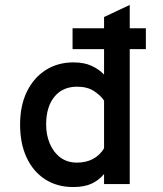

<svg xmlns="http://www.w3.org/2000/svg" viewBox="-20 -742 656 774"><path d="M275 12Q210 12 161.8 -19.2Q113.5 -50.5 87.2 -107Q61 -163.5 61 -240Q61 -316.5 88.5 -372.8Q116 -429 164.5 -459.8Q213 -490.5 276 -490.5Q319.5 -490.5 349.5 -476.5Q379.5 -462.5 399.5 -441.5V-544H272.5V-628H399.5V-673.5L503 -722V-628H568V-544H503V0H399.5V-40.5Q379.5 -16 350 -2Q320.5 12 275 12ZM290.5 -86.5Q327 -86.5 354.8 -101.2Q382.5 -116 399.5 -144V-336.5Q387 -356 360 -374.2Q333 -392.5 290.5 -392.5Q232.5 -392.5 199.2 -351.8Q166 -311 166 -240Q166 -198 180.8 -163Q195.5 -128 223.2 -107.2Q251 -86.5 290.5 -86.5Z"/></svg>

Font: Overpass Mono SemiBold
Style: Regular
Weight: 600
Monospace: yes
Designer: Delve Withrington, Dave Bailey
Foundry: Delve Fonts LLC
Version: Version 4.000